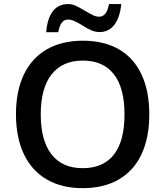

<svg xmlns="http://www.w3.org/2000/svg" viewBox="-20 -928 825 957"><path d="M392.1 9.8Q287.6 9.8 212.9 -33.7Q138.2 -77.1 98.9 -159.9Q59.6 -242.7 59.6 -358.9Q59.6 -474.1 98.9 -556.4Q138.2 -638.7 213.1 -681.9Q288.1 -725.1 393.1 -725.1Q498.5 -725.1 572.8 -682.1Q647 -639.2 685.5 -556.6Q724.1 -474.1 724.1 -357.9Q724.1 -241.7 685.3 -159.2Q646.5 -76.7 572 -33.4Q497.6 9.8 392.1 9.8ZM392.1 -89.8Q495.1 -89.8 547.9 -157.7Q600.6 -225.6 600.6 -357.9Q600.6 -489.7 547.6 -557.9Q494.6 -626 393.1 -626Q291 -626 237.1 -557.1Q183.1 -488.3 183.1 -357.9Q183.1 -227.5 236.6 -158.7Q290 -89.8 392.1 -89.8ZM319.8 -907.7Q338.9 -907.7 356.7 -899.7Q374.5 -891.6 402.8 -874.5Q428.7 -859.4 444.1 -852.1Q459.5 -844.7 474.1 -844.7Q492.7 -844.7 504.9 -859.9Q517.1 -875 523.4 -907.7H584.5Q577.6 -839.8 549.6 -804Q521.5 -768.1 476.1 -768.1Q456.5 -768.1 436.3 -776.4Q416 -784.7 388.7 -802.7Q365.7 -816.4 349.9 -823.5Q334 -830.6 318.8 -830.6Q300.3 -830.6 288.6 -815.7Q276.9 -800.8 270 -767.6H210.4Q215.8 -836.4 243.4 -872.1Q271 -907.7 319.8 -907.7Z"/></svg>

Font: Viking Open Sans Light
Style: Bold
Weight: 600
Foundry: Ascender Corporation
Version: Version 2.001